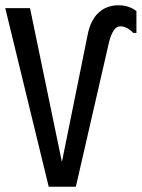

<svg xmlns="http://www.w3.org/2000/svg" viewBox="-20 -725 540 729"><path d="M498 -600H486Q462 -625 437 -625Q422 -625 411.5 -609Q401 -593 394 -565L268 -16H165L0 -694H94L215 -110L313 -594Q324 -649 354.5 -677Q385 -705 430 -705Q469 -705 498 -683Z"/></svg>

Font: D2Coding ligature
Style: Regular
Weight: 400
Monospace: yes
Designer: Yong-Rak Park; Jeong-Hwan Yoon; Sang-Min Lee;
Foundry: NHN Corporation
Version: Version 1.3.2; Build 20180524